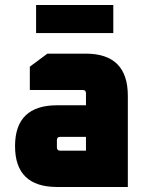

<svg xmlns="http://www.w3.org/2000/svg" viewBox="-20 -746 594 766"><path d="M208 0Q40 0 40 -163Q40 -326 208 -326H323V-374Q323 -387 310 -387H99V-480L169 -532H322Q490 -532 490 -364V0ZM207 -158Q207 -145 220 -145H323V-200H220Q207 -200 207 -187ZM124 -614V-726H432V-614Z"/></svg>

Font: Oxanium ExtraBold
Style: Regular
Weight: 800
Designer: Severin Meyer
Version: Version 2.000